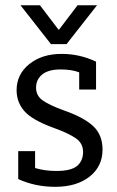

<svg xmlns="http://www.w3.org/2000/svg" viewBox="-20 -699 447 731"><path d="M190.1 12.3Q113.6 12.3 49.4 -17.3V-123.5H113.6V-59.3Q150.6 -48.1 195.1 -48.1Q250.6 -48.1 273.5 -67.3Q296.3 -86.4 296.3 -121Q296.3 -153.1 269.1 -172.2Q242 -191.4 184 -212.3Q102.5 -242 72.8 -275.9Q43.2 -309.9 43.2 -355.6Q43.2 -416 91.4 -454.9Q139.5 -493.8 214.8 -493.8Q284 -493.8 345.7 -464.2V-358H281.5V-423.5Q253.1 -434.6 211.1 -434.6Q164.2 -434.6 140.7 -415.4Q117.3 -396.3 117.3 -365.4Q117.3 -334.6 142.6 -316.7Q167.9 -298.8 222.2 -279Q300 -251.9 335.2 -218.5Q370.4 -185.2 370.4 -129.6Q370.4 -65.4 321 -26.5Q271.6 12.3 190.1 12.3ZM204.9 -586.4 275.3 -679H349.4L233.3 -530.9H174.1L58 -679H132.1L202.5 -586.4Z"/></svg>

Font: Slabo 27px
Style: Regular
Weight: 400
Version: Version 1.02 Build 003a